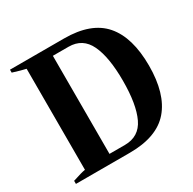

<svg xmlns="http://www.w3.org/2000/svg" viewBox="-154 -859 1025 1019"><g transform="rotate(-30 358.0 -350.0)"><path d="M30 -19Q88 -38 109 -41V-660Q81 -666 30 -682V-700H361Q527 -700 603.5 -611.5Q680 -523 680 -350Q680 -178 603.5 -89Q527 0 360 0H30ZM358 -49Q446 -49 483 -127Q520 -205 520 -350Q520 -494 483 -572Q446 -650 360 -650H264V-49Z"/></g></svg>

Font: Trirong
Style: Bold
Weight: 700
Designer: Katatrad Team
Foundry: CadsonDemak
Version: Version 1.001